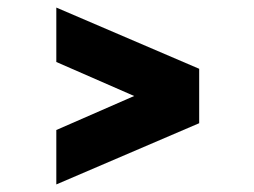

<svg xmlns="http://www.w3.org/2000/svg" viewBox="-20 -549 673 508"><path d="M129 -529 507 -367V-223L129 -61V-205L335 -295L129 -385Z"/></svg>

Font: Unageo
Style: Bold
Weight: 700
Designer: Richard Sepsi
Foundry: Richard Sepsi
Version: Version 2.000